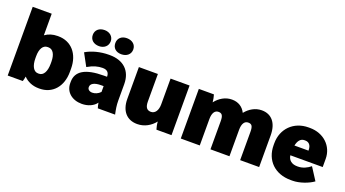

<svg xmlns="http://www.w3.org/2000/svg" viewBox="-57 -1311 3398 1890"><g transform="rotate(20 1642.5 -366.5)"><path d="M377 14H385C521 14 611 -89 611 -243V-277C611 -431 521 -534 385 -534H377C327 -534 283 -520 247 -494V-720H48V0H206C211 -13 215 -32 218 -51C257 -10 312 14 377 14ZM321 -122C275 -122 246 -172 246 -254V-275C246 -352 275 -398 321 -398H331C377 -398 406 -352 406 -275V-254C406 -172 377 -122 331 -122Z M1026 -579C1082 -579 1122 -612 1122 -663C1122 -714 1082 -747 1026 -747C970 -747 934 -714 934 -663C934 -612 970 -579 1026 -579ZM793 -579C845 -579 886 -612 886 -663C886 -714 845 -747 793 -747C736 -747 698 -714 698 -663C698 -612 736 -579 793 -579ZM827 13C892 13 950 -13 979 -55C982 -34 987 -16 992 0H1173C1162 -51 1155 -91 1155 -141V-312C1155 -453 1067 -533 925 -533H913C829 -533 738 -510 676 -472L746 -343C806 -378 855 -390 899 -390H903C951 -390 971 -364 971 -325V-323H939C743 -323 652 -265 652 -154V-140C652 -48 725 13 827 13ZM887 -126C857 -126 837 -143 837 -164V-169C837 -203 876 -225 944 -225H971V-164C947 -138 914 -126 887 -126Z M1407 13H1409C1482 13 1547 -24 1591 -80C1592 -56 1599 -20 1606 0H1764V-520H1565V-250C1565 -189 1539 -146 1494 -146C1452 -146 1432 -172 1432 -233V-520H1233V-187C1233 -61 1299 13 1407 13Z M1861 0H2060V-277C2060 -340 2083 -374 2121 -374C2156 -374 2172 -356 2172 -295V0H2371V-278C2371 -341 2394 -375 2432 -375C2468 -375 2483 -358 2483 -296V0H2682V-332C2682 -459 2621 -534 2518 -534H2516C2450 -534 2390 -499 2348 -446C2321 -501 2272 -533 2206 -533H2204C2137 -533 2076 -497 2034 -442C2032 -465 2026 -500 2019 -520H1861Z M3016 14H3037C3109 14 3201 -20 3251 -57L3168 -186C3135 -158 3088 -135 3039 -135H3030C2975 -135 2938 -163 2931 -213V-214H3270V-299C3270 -433 3165 -533 3021 -533H3006C2852 -533 2742 -424 2742 -272V-252C2742 -92 2851 14 3016 14ZM2936 -318C2947 -372 2973 -401 3011 -401H3020C3057 -401 3083 -375 3083 -324V-318Z"/></g></svg>

Font: Fixel Text Black
Style: Regular
Weight: 900
Width: 4
Designer: AlfaBravo + MacPaw
Foundry: Kyrylo Tkachov, Marchela Mozhyna, Serhii Makarenko, Maria Weinstein, Zakhar Kryvoshyya
Version: Version 1.211